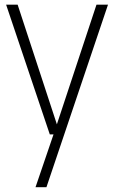

<svg xmlns="http://www.w3.org/2000/svg" viewBox="-20 -560 475 800"><path d="M382 -540.5H430L173.5 220H128L203 0H187.5L5.5 -540.5H53.5L217 -42Z"/></svg>

Font: Encode Sans Condensed ExLight
Style: Regular
Weight: 275
Width: 3
Designer: Multiple Designers
Foundry: Impallari Type
Version: Version 2.000